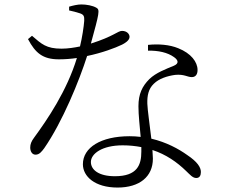

<svg xmlns="http://www.w3.org/2000/svg" viewBox="-20 -803 1040 864"><path d="M616 -141V-121C616 -61 598 -10 497 -10C424 -10 389 -39 389 -74C389 -111 439 -149 532 -149C562 -149 590 -146 616 -141ZM646 -575C692 -576 734 -567 763 -546C783 -532 786 -517 762 -507C726 -492 682 -476 652 -447C620 -415 603 -380 603 -325C603 -283 609 -235 613 -187C597 -189 580 -190 563 -190C434 -190 353 -139 353 -64C353 -9 407 41 509 41C608 41 668 -8 668 -89L666 -128C727 -108 776 -74 818 -33C835 -17 847 -2 863 -2C878 -2 884 -13 884 -29C884 -50 868 -75 823 -105C784 -133 729 -163 661 -179C654 -240 644 -307 643 -336C642 -373 648 -403 672 -426C695 -449 732 -461 768 -466C809 -470 823 -456 843 -456C860 -456 869 -468 869 -488C869 -524 840 -563 782 -586C743 -602 694 -606 646 -601ZM291 -756C306 -753 325 -748 340 -743C357 -737 360 -730 359 -709C357 -683 350 -635 340 -594C316 -589 286 -584 257 -584C188 -584 167 -605 124 -642L106 -627C139 -565 172 -536 245 -536C271 -536 299 -538 326 -542C281 -394 193 -265 133 -183C121 -167 116 -154 116 -139C116 -124 123 -107 140 -107C157 -107 167 -120 179 -136C262 -256 337 -441 372 -551C439 -565 498 -587 529 -602C539 -607 563 -620 563 -637C563 -650 551 -664 529 -664C510 -664 491 -639 389 -607C427 -745 430 -759 414 -768C397 -778 369 -783 346 -783C329 -783 308 -778 291 -773Z"/></svg>

Font: Noto Serif SC Light
Style: Regular
Weight: 300
Designer: Ryoko NISHIZUKA 西塚涼子 (kana & ideographs); Frank Grießhammer (Latin, Greek & Cyrillic); Wenlong ZHANG 张文龙 (bopomofo); San
Foundry: Adobe
Version: Version 2.001;hotconv 1.1.0;makeotfexe 2.6.0